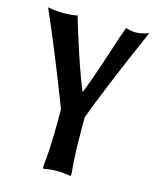

<svg xmlns="http://www.w3.org/2000/svg" viewBox="-104 -514 666 821"><g transform="rotate(15 228.5 -103.5)"><path d="M164.1 224.1V223.1Q173.8 147 173.8 26.9V-28.8L174.8 -26.9Q168.9 -43 157.2 -73.2Q68.8 -300.3 7.8 -437Q43.9 -430.2 78.1 -430.2Q113.3 -430.2 139.2 -436Q141.1 -427.2 144.5 -416Q147.9 -404.8 152.1 -391.1Q156.2 -377.4 158.2 -371.1Q212.4 -198.2 244.1 -125Q265.1 -174.3 309.1 -308.1Q336.4 -395 353 -438Q376 -430.2 397 -430.2Q420.4 -430.2 454.1 -441.9Q327.6 -152.3 279.8 -21L280.8 -22.9V26.9Q280.8 154.8 289.1 223.1L287.1 234.9Q252.9 229 226.1 229Q200.2 229 166 234.9Z"/></g></svg>

Font: Linear Smooth
Style: Bold
Weight: 700
Designer: Philipp H. Poll, Flanker
Foundry: Philipp H. Poll, reworked by Flanker
Version: Version 1.061 | FøM Fix